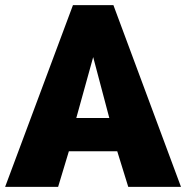

<svg xmlns="http://www.w3.org/2000/svg" viewBox="-28 -730 727 750"><path d="M-8 0 257 -710H415L679 0H473L430 -139H241L199 0ZM336 -507 270 -269H399Z"/></svg>

Font: Raleway
Style: Heavy
Weight: 900
Designer: Matt McInerney, Pablo Impallari, Rodrigo Fuenzalida
Foundry: Matt McInerney, Pablo Impallari, Rodrigo Fuenzalida
Version: Version 2.001; ttfautohint (v0.8) -G 200 -r 50